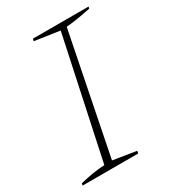

<svg xmlns="http://www.w3.org/2000/svg" viewBox="-161 -729 725 813"><g transform="rotate(-30 201.0 -322.0)"><path d="M1 0 3 -10Q35 -18 65.5 -23Q96 -28 124 -29L249 -615L127 -633L130 -644H402L400 -635Q357 -626 329.5 -622Q302 -618 279 -616L162 -30L275 -12L273 0Z"/></g></svg>

Font: Piazzolla SC Thin
Style: Italic
Weight: 100
Italic angle: -11.3°
Designer: Juan Pablo del Peral
Foundry: Huerta Tipografica
Version: Version 1.330